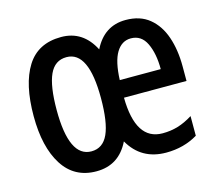

<svg xmlns="http://www.w3.org/2000/svg" viewBox="-85 -657 881 774"><g transform="rotate(-15 355.5 -270.0)"><path d="M498 -549Q558 -549 596.5 -517.5Q635 -486 653.5 -432Q672 -378 672 -309V-248H411Q413 -69 525 -69Q559 -69 589 -78Q619 -87 651 -107V-25Q593 10 519 10Q415 10 365 -78Q322 10 228 10Q136 10 88 -65.5Q40 -141 40 -270Q40 -403 86 -476.5Q132 -550 229 -550Q320 -550 365 -462Q408 -549 498 -549ZM499 -472Q461 -472 438.5 -435Q416 -398 413 -321H584Q584 -386 563.5 -429Q543 -472 499 -472ZM229 -466Q180 -466 158 -417.5Q136 -369 136 -270Q136 -73 229 -73Q277 -73 299 -121.5Q321 -170 321 -271Q321 -466 229 -466Z"/></g></svg>

Font: Noto Sans Telugu ExtraCondensed Medium
Style: Regular
Weight: 500
Width: 2
Designer: Jelle Bosma - Monotype Design Team
Foundry: Monotype Imaging Inc.
Version: Version 2.005; ttfautohint (v1.8.4.7-5d5b)